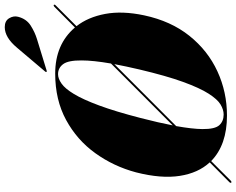

<svg xmlns="http://www.w3.org/2000/svg" viewBox="-113 -851 993 807"><g transform="rotate(-90 383.5 -447.5)"><path d="M20 28.5Q16.5 25 21.5 20L104.5 -62.5Q60 -110.5 47.8 -188.2Q35.5 -266 62.5 -372Q87.5 -466 143 -543.2Q198.5 -620.5 282.8 -666.2Q367 -712 477.5 -712Q601 -712 671.5 -629L758.5 -715.5Q763 -719.5 766 -718Q769.5 -715 764.5 -710L677 -622.5Q715 -574 728.5 -502Q742 -430 722.5 -338Q698.5 -225.5 636.5 -148Q574.5 -70.5 487.2 -30.2Q400 10 301 10Q178 10 110 -56.5L28 25.5Q23.5 30 20 28.5ZM291 -353Q271 -275.5 260 -218L520 -477.5Q533 -552.5 533 -600.5Q533.5 -657 517.5 -678.5Q501.5 -700 475 -700Q456.5 -700 435.5 -685.2Q414.5 -670.5 391.8 -633Q369 -595.5 343.8 -527.5Q318.5 -459.5 291 -353ZM305.5 -4Q326 -4 347.8 -17Q369.5 -30 393.2 -67Q417 -104 442.5 -174Q468 -244 495 -358Q508.5 -416 517.5 -463.5L257 -203.5Q245 -136 244.5 -93.5Q244 -40.5 260.8 -22.2Q277.5 -4 305.5 -4ZM586.5 -872.5Q629.5 -924 673 -924Q699.5 -924 710.5 -905.2Q721.5 -886.5 716.5 -868Q707.5 -833 679.8 -815.2Q652 -797.5 622.5 -788.5L490.5 -748Q485.5 -746.5 484.5 -749Q483.5 -751.5 487 -755Z"/></g></svg>

Font: Fraunces 144pt S000 Black
Style: Italic
Weight: 900
Italic angle: -16°
Version: Version 1.000; ttfautohint (v1.8.3)